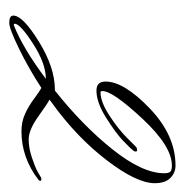

<svg xmlns="http://www.w3.org/2000/svg" viewBox="-12 -546 408 425"><g transform="rotate(90 192.5 -333.0)"><path d="M32 -161Q32 -159 35 -159Q86 -179 154 -230Q120 -230 76 -201.5Q32 -173 32 -161ZM208 -244 200 -238Q207 -235 237 -213.5Q267 -192 288 -192Q307 -192 328 -199Q349 -206 360 -212L372 -219L374 -220H376Q380 -220 380 -217Q379 -215 378 -214Q329 -176 270 -176Q249 -176 231.5 -184Q214 -192 198 -204Q182 -216 174 -220Q131 -192 87 -170.5Q43 -149 30 -149Q14 -149 14 -158Q14 -179 71.5 -214.5Q129 -250 178 -250H180Q258 -312 310.5 -378Q363 -444 363 -492Q363 -502 359.5 -505.5Q356 -509 346 -509Q303 -509 242 -443.5Q181 -378 181 -355Q181 -351 184 -351Q205 -351 235 -370.5Q265 -390 285 -410L305 -430Q308 -432 311 -432Q315 -432 315 -429Q315 -428 314 -425Q307 -416 290 -400Q273 -384 239.5 -363Q206 -342 180 -342Q160 -342 160 -362Q160 -403 219.5 -460Q279 -517 346 -517Q362 -517 373.5 -505.5Q385 -494 385 -471Q385 -431 334 -364.5Q283 -298 208 -244Z"/></g></svg>

Font: Herr Von Muellerhoff
Style: Regular
Weight: 400
Designer: Alejandro Paul
Foundry: Alejandro Paul
Version: Version 1.000